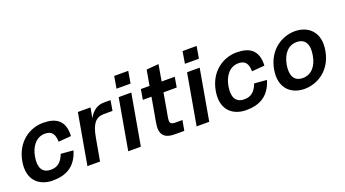

<svg xmlns="http://www.w3.org/2000/svg" viewBox="-55 -1227 3182 1773"><g transform="rotate(-20 1536.0 -341.0)"><path d="M234 16C355 16 461 -27 507 -181L385 -191C356 -115 315 -84 251 -84C165 -84 135 -147 153 -248C169 -343 225 -416 310 -416C379 -416 403 -378 405 -303L530 -313C538 -469 450 -516 328 -516C199 -516 60 -430 28 -247C-4 -65 105 16 234 16Z M578 0H702L742 -225C764 -346 803 -400 885 -400H970L987 -500H921C863 -500 808 -469 772 -399L790 -500H666Z M979 0H1103L1191 -500H1067ZM1075 -580H1213L1233 -698H1095Z M1438 0H1530L1548 -100H1487C1432 -100 1420 -110 1431 -172L1471 -400H1601L1618 -500H1489L1517 -661L1397 -651L1370 -500H1285L1268 -400H1353L1310 -157C1290 -43 1338 0 1438 0Z M1651 0H1775L1863 -500H1739ZM1747 -580H1885L1905 -698H1767Z M2135 16C2256 16 2362 -27 2408 -181L2286 -191C2257 -115 2216 -84 2152 -84C2066 -84 2036 -147 2054 -248C2070 -343 2126 -416 2211 -416C2280 -416 2304 -378 2306 -303L2431 -313C2439 -469 2351 -516 2229 -516C2100 -516 1961 -430 1929 -247C1897 -65 2006 16 2135 16Z M2708 16C2835 16 2975 -67 3007 -249C3040 -431 2929 -516 2802 -516C2676 -516 2535 -431 2503 -249C2471 -67 2582 16 2708 16ZM2627 -249C2646 -353 2701 -416 2785 -416C2868 -416 2902 -353 2883 -249C2866 -146 2809 -84 2726 -84C2643 -84 2610 -146 2627 -249Z"/></g></svg>

Font: Uncut Sans Semibold
Style: Italic
Weight: 600
Italic angle: -10°
Designer: Kasper Nordkvist
Foundry: Uncut Type
Version: Version 1.111;FEAKit 1.0